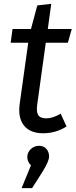

<svg xmlns="http://www.w3.org/2000/svg" viewBox="-20 -677 395 993"><path d="M198.2 213.9 146 295.9H91.8L140.1 178.2Q121.1 159.2 121.1 135.3Q121.1 111.3 139.2 94.2Q157.2 77.1 181.6 77.1Q206.1 77.1 220 93Q233.9 108.9 233.9 132.8Q233.9 156.7 198.2 213.9ZM293.9 -88.9 324.2 -22.9Q269 12.2 202.6 12.2Q136.2 12.2 104 -27.8Q71.8 -67.9 82 -141.1L126 -456.1H35.2L44.9 -526.9H140.1L172.9 -648.9L245.1 -657.2L227.1 -526.9H351.1L331.1 -456.1H216.8L172.9 -139.2Q167 -99.1 177.5 -82Q188 -64.9 220 -64.9Q252 -64.9 293.9 -88.9Z"/></svg>

Font: FiraSans-Italic
Style: Italic
Weight: 400
Italic angle: -8°
Designer: Carrois Corporate & Edenspiekermann AG
Foundry: Carrois Corporate GbR & Edenspiekermann AG
Version: Version 3.106;PS 003.106;hotconv 1.0.70;makeotf.lib2.5.58329